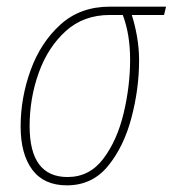

<svg xmlns="http://www.w3.org/2000/svg" viewBox="-20 -547 519 577"><path d="M398 -366Q398 -402 391.5 -438.5Q385 -475 376 -502H473L479 -527H310Q221 -527 161.5 -473Q102 -419 72 -336Q42 -253 42 -167Q42 -84 77 -37Q112 10 181 10Q257 10 304.5 -48Q352 -106 375 -193Q398 -280 398 -366ZM69 -168Q69 -252 96.5 -328.5Q124 -405 177.5 -453.5Q231 -502 310 -502H349Q371 -444 371 -368Q371 -288 351.5 -206.5Q332 -125 290.5 -70Q249 -15 183 -15Q69 -15 69 -168Z"/></svg>

Font: Noto Sans Display SemiCondensed Thin
Style: Italic
Weight: 250
Width: 4
Designer: Monotype Design team
Foundry: Monotype Imaging Inc.
Version: 1.000